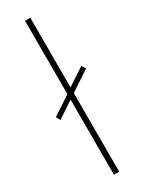

<svg xmlns="http://www.w3.org/2000/svg" viewBox="-220 -790 622 821"><g transform="rotate(-30 91.0 -380.0)"><path d="M75 0H101V-388L199 -453L187 -473L101 -416V-760H75V-398L-17 -337L-6 -317L75 -371Z"/></g></svg>

Font: Noto Sans Ethiopic ExtraCondensed Thin
Style: Regular
Weight: 100
Width: 2
Designer: Monotype Design Team
Foundry: Monotype Imaging Inc.
Version: Version 2.102